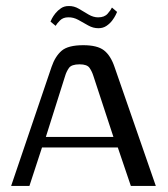

<svg xmlns="http://www.w3.org/2000/svg" viewBox="-20 -613 554 633"><path d="M16.7 0 150 -392.5Q161.8 -427.1 183.1 -445.6Q204.4 -464 254.6 -464Q300.8 -464 322.7 -447.1Q344.7 -430.1 357.5 -392.5L493.7 0H411.4L368.4 -126.8H118.5L77 0ZM131.2 -161.6H353.9L287.8 -362.9Q283.1 -377.8 275.1 -389.3Q267 -400.9 242.5 -400.9Q215.8 -400.9 207.4 -389Q199 -377.1 194.8 -362.9ZM304.7 -520Q287.2 -519.8 271 -529Q254.9 -538.3 238.3 -547.4Q221.8 -556.4 205 -555.9Q188 -555.9 177.7 -545.5Q167.4 -535.1 163.4 -527.8L146.5 -541.8Q147.2 -544 151.2 -551.9Q155.3 -559.8 162.8 -569.2Q170.3 -578.5 181 -585.8Q191.7 -593.1 206.5 -593.1Q224 -593.6 240.2 -584Q256.4 -574.3 272.1 -565Q287.9 -555.8 303.5 -555.8Q324.3 -555.8 334.8 -567.8Q345.3 -579.8 349.1 -588.1L366 -573.7Q365.3 -571.5 361.1 -563.1Q357 -554.8 349.7 -545.1Q342.4 -535.4 331.1 -527.7Q319.8 -520 304.7 -520Z"/></svg>

Font: Genos Thin
Style: Regular
Weight: 100
Designer: Robert E. Leuschke
Foundry: Robert E. Leuschke
Version: Version 1.010